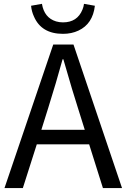

<svg xmlns="http://www.w3.org/2000/svg" viewBox="-20 -961 646 981"><path d="M409.2 -941.4 464.8 -931.6Q454.1 -838.9 380.9 -804.7Q345.7 -788.1 301.8 -788.1Q191.4 -788.1 153.3 -877Q141.6 -902.3 138.7 -931.6L194.3 -941.4Q206.1 -870.1 266.6 -851.6Q283.2 -846.7 301.8 -846.7Q375 -846.7 401.4 -912.1Q407.2 -925.8 409.2 -941.4ZM191.4 -297.9H413.1L377.9 -410.2Q354.5 -481.4 303.7 -658.2H299.8Q265.6 -534.2 226.6 -410.2ZM505.9 0 435.5 -223.6H168L96.7 0H2.9L252 -733.4H355.5L603.5 0Z"/></svg>

Font: Taipei Sans TC Beta
Style: Regular
Weight: 400
Designer: JT Foundry
Foundry: JT Foundry
Version: Version 1.000